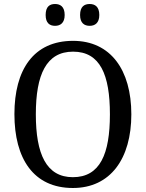

<svg xmlns="http://www.w3.org/2000/svg" viewBox="-20 -929 729 959"><path d="M428 -800C454 -800 476 -814 476 -854C476 -896 454 -909 428 -909C401 -909 380 -896 380 -854C380 -814 401 -800 428 -800ZM255 -800C281 -800 303 -814 303 -854C303 -896 281 -909 255 -909C228 -909 208 -896 208 -854C208 -814 228 -800 255 -800ZM344 10C532 10 636 -137 636 -358C636 -580 532 -725 345 -725C147 -725 52 -580 52 -359C52 -137 147 10 344 10ZM344 -44C211 -44 159 -160 159 -358C159 -556 211 -671 345 -671C480 -671 529 -556 529 -358C529 -160 480 -44 344 -44Z"/></svg>

Font: Noto Serif Sinhala SemiCondensed
Style: Regular
Weight: 400
Width: 4
Designer: Jelle Bosma - Monotype Design Team
Foundry: Monotype Imaging Inc.
Version: Version 2.007